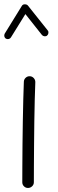

<svg xmlns="http://www.w3.org/2000/svg" viewBox="-20 -862 272 908"><path d="M121.1 -501.5Q132.3 -501 139.9 -492.4Q147.5 -483.9 147 -472.7Q145.5 -438.5 144.3 -390.1Q143.1 -341.8 142.3 -286.9Q141.6 -231.9 141.1 -177.7Q140.6 -123.5 140.4 -77.1Q140.1 -30.8 140.1 0Q140.1 11.2 131.8 19Q123.5 26.9 112.3 26.9Q101.1 26.9 93.3 19Q85.4 11.2 85.4 0Q85.4 -30.8 85.7 -77.4Q85.9 -124 86.4 -178.2Q86.9 -232.4 87.9 -287.6Q88.9 -342.8 90.1 -391.8Q91.3 -440.9 92.8 -475.6Q93.3 -486.8 101.6 -494.4Q109.9 -502 121.1 -501.5ZM7.8 -679.2Q2 -683.1 0.5 -689.9Q-1 -696.8 2.4 -703.1L83.5 -834.5Q87.9 -841.8 97.7 -841.6Q107.4 -841.3 111.8 -835.9L205.6 -718.3Q210 -713.4 209 -705.8Q208 -698.2 202.6 -693.8Q197.8 -689.5 190.2 -690.4Q182.6 -691.4 178.2 -696.8L100.1 -795.4L31.7 -685.1Q28.3 -679.2 21.2 -677.5Q14.2 -675.8 7.8 -679.2Z"/></svg>

Font: Mikhak-DS1-FD Light
Style: Regular
Weight: 300
Designer: Amin Abedi
Version: Version 3.2